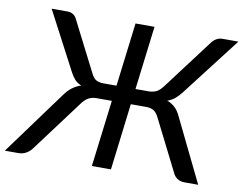

<svg xmlns="http://www.w3.org/2000/svg" viewBox="-107 -825 1179 931"><g transform="rotate(10 483.0 -359.0)"><path d="M153.5 -717.5Q169 -717.5 181.2 -709.8Q193.5 -702 199.5 -688L325.5 -440.5Q336.5 -418.5 351 -411.5Q365.5 -404.5 386 -404.5H449.5L488 -717.5H581.5L543 -404.5H607Q627 -404.5 643.2 -411.5Q659.5 -418.5 676.5 -440.5L863 -688Q873 -702 887 -709.8Q901 -717.5 916 -717.5H994.5L774 -431Q758 -410 742 -396.5Q726 -383 704.5 -375.5Q727 -367.5 743.5 -352Q760 -336.5 772 -310L923 0H856.5Q834.5 0 820 -9.8Q805.5 -19.5 798.5 -35.5L671.5 -288Q661.5 -309 647 -318.5Q632.5 -328 608.5 -328H533.5L493.5 0H399.5L440 -328H366Q342 -328 325 -318.5Q308 -309 293 -288L104.5 -35.5Q93 -19.5 76 -9.8Q59 0 37.5 0H-29L198 -310Q216.5 -337 236.5 -352.2Q256.5 -367.5 281 -375.5Q261.5 -383 249 -396.5Q236.5 -410 225.5 -431L75 -717.5Z"/></g></svg>

Font: Lato Medium
Style: Italic
Weight: 500
Italic angle: -7°
Designer: Lukasz Dziedzic
Foundry: tyPoland Lukasz Dziedzic
Version: Version 2.006; 2014-01-15